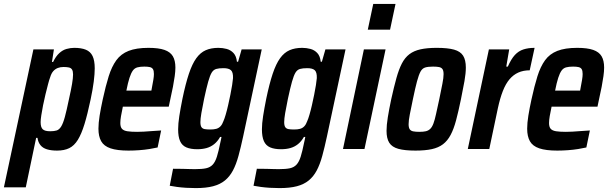

<svg xmlns="http://www.w3.org/2000/svg" viewBox="-66 -763 3116 983"><path d="M-46 196 105 -510H210L200 -446H206Q220 -475 237.5 -491Q255 -507 275 -512.5Q295 -518 314 -518Q350 -518 373.5 -508.5Q397 -499 408 -476Q419 -453 419 -413Q419 -385 414 -345.5Q409 -306 398 -254Q382 -178 366.5 -127.5Q351 -77 332.5 -47Q314 -17 288.5 -4.5Q263 8 226 8Q196 8 174.5 1.5Q153 -5 141 -20Q129 -35 126 -57H119L66 196ZM191 -91Q211 -91 224 -95Q237 -99 247 -115Q257 -131 266 -164Q275 -197 287 -255Q298 -304 303 -334Q308 -364 308 -382Q308 -398 303 -406.5Q298 -415 287 -417.5Q276 -420 259 -420Q243 -420 230 -415Q217 -410 207 -399Q197 -388 191 -368Q186 -355 180 -332Q174 -309 167 -280.5Q160 -252 154.5 -224Q149 -196 145.5 -173Q142 -150 142 -138Q142 -111 153 -101Q164 -91 191 -91Z M592 8Q534 8 500 -3.5Q466 -15 452 -40Q438 -65 438 -104Q438 -133 444 -170.5Q450 -208 460 -254Q475 -323 490.5 -372.5Q506 -422 529.5 -454.5Q553 -487 592.5 -502.5Q632 -518 694 -518Q746 -518 776 -507.5Q806 -497 819 -475Q832 -453 832 -417Q832 -398 828.5 -373Q825 -348 819.5 -319Q814 -290 806 -255L798 -217H563Q557 -189 553.5 -168.5Q550 -148 550 -133Q550 -113 558.5 -103.5Q567 -94 586 -91Q605 -88 636 -88Q650 -88 670 -89Q690 -90 713 -92Q736 -94 759 -95L741 -8Q724 -4 699 0Q674 4 646 6Q618 8 592 8ZM581 -299H709L711 -310Q716 -336 719 -354Q722 -372 722 -384Q722 -401 717 -409Q712 -417 701 -419.5Q690 -422 673 -422Q651 -422 637 -418Q623 -414 614 -401.5Q605 -389 597 -364.5Q589 -340 581 -299Z M936 200Q912 200 887 198.5Q862 197 840 194Q818 191 803 188L820 101Q849 101 869 101.5Q889 102 904.5 102.5Q920 103 932 103Q968 103 989 98.5Q1010 94 1023 80Q1036 66 1044.5 39Q1053 12 1062 -33Q1064 -41 1065.5 -48.5Q1067 -56 1068 -62H1061Q1048 -39 1030.5 -25Q1013 -11 991.5 -5Q970 1 944 1Q910 1 888 -8.5Q866 -18 856 -40.5Q846 -63 846 -101Q846 -130 852 -168.5Q858 -207 868 -257Q884 -334 901 -385Q918 -436 939 -465Q960 -494 987.5 -506Q1015 -518 1052 -518Q1074 -518 1094.5 -512.5Q1115 -507 1129.5 -491.5Q1144 -476 1147 -447H1153L1171 -510H1274L1179 -65Q1167 -9 1155 35Q1143 79 1126.5 110Q1110 141 1085.5 161Q1061 181 1025 190.5Q989 200 936 200ZM1011 -100Q1029 -100 1041.5 -103.5Q1054 -107 1063 -116.5Q1072 -126 1078 -143Q1083 -154 1089.5 -176Q1096 -198 1102 -224.5Q1108 -251 1113.5 -278Q1119 -305 1122.5 -327.5Q1126 -350 1127 -363Q1128 -393 1116.5 -403.5Q1105 -414 1078 -414Q1055 -414 1041 -410Q1027 -406 1018 -391.5Q1009 -377 1000 -345Q991 -313 979 -257Q970 -214 965 -184Q960 -154 960 -138Q960 -120 965.5 -112Q971 -104 982 -102Q993 -100 1011 -100Z M1365 200Q1341 200 1316 198.5Q1291 197 1269 194Q1247 191 1232 188L1249 101Q1278 101 1298 101.5Q1318 102 1333.5 102.5Q1349 103 1361 103Q1397 103 1418 98.5Q1439 94 1452 80Q1465 66 1473.5 39Q1482 12 1491 -33Q1493 -41 1494.5 -48.5Q1496 -56 1497 -62H1490Q1477 -39 1459.5 -25Q1442 -11 1420.5 -5Q1399 1 1373 1Q1339 1 1317 -8.5Q1295 -18 1285 -40.5Q1275 -63 1275 -101Q1275 -130 1281 -168.5Q1287 -207 1297 -257Q1313 -334 1330 -385Q1347 -436 1368 -465Q1389 -494 1416.5 -506Q1444 -518 1481 -518Q1503 -518 1523.5 -512.5Q1544 -507 1558.5 -491.5Q1573 -476 1576 -447H1582L1600 -510H1703L1608 -65Q1596 -9 1584 35Q1572 79 1555.5 110Q1539 141 1514.5 161Q1490 181 1454 190.5Q1418 200 1365 200ZM1440 -100Q1458 -100 1470.5 -103.5Q1483 -107 1492 -116.5Q1501 -126 1507 -143Q1512 -154 1518.5 -176Q1525 -198 1531 -224.5Q1537 -251 1542.5 -278Q1548 -305 1551.5 -327.5Q1555 -350 1556 -363Q1557 -393 1545.5 -403.5Q1534 -414 1507 -414Q1484 -414 1470 -410Q1456 -406 1447 -391.5Q1438 -377 1429 -345Q1420 -313 1408 -257Q1399 -214 1394 -184Q1389 -154 1389 -138Q1389 -120 1394.5 -112Q1400 -104 1411 -102Q1422 -100 1440 -100Z M1817 -611 1845 -743H1959L1931 -611ZM1690 0 1797 -510H1908L1800 0Z M2061 8Q2006 8 1973.5 -1Q1941 -10 1927 -32Q1913 -54 1913 -93Q1913 -122 1919.5 -162.5Q1926 -203 1937 -255Q1951 -318 1963.5 -363Q1976 -408 1991.5 -438Q2007 -468 2030 -485.5Q2053 -503 2087 -510.5Q2121 -518 2170 -518Q2226 -518 2258.5 -509Q2291 -500 2305 -478Q2319 -456 2319 -417Q2319 -388 2312 -348Q2305 -308 2294 -255Q2281 -192 2269 -147Q2257 -102 2241 -72Q2225 -42 2202 -24.5Q2179 -7 2145 0.5Q2111 8 2061 8ZM2081 -88Q2101 -88 2114 -91Q2127 -94 2136.5 -103Q2146 -112 2153 -130.5Q2160 -149 2166.5 -179.5Q2173 -210 2183 -255Q2193 -304 2199 -334.5Q2205 -365 2205 -383Q2205 -401 2199.5 -409Q2194 -417 2182.5 -419.5Q2171 -422 2151 -422Q2126 -422 2111 -417.5Q2096 -413 2087 -396.5Q2078 -380 2069 -346.5Q2060 -313 2048 -255Q2038 -207 2032 -176.5Q2026 -146 2026 -127Q2026 -110 2031.5 -101.5Q2037 -93 2049.5 -90.5Q2062 -88 2081 -88Z M2329 0 2437 -510H2541L2526 -422H2534Q2551 -461 2570 -481.5Q2589 -502 2614 -510Q2639 -518 2671 -518L2646 -403Q2613 -403 2587.5 -391.5Q2562 -380 2542.5 -357Q2523 -334 2508.5 -297Q2494 -260 2483 -209L2439 0Z M2787 8Q2729 8 2695 -3.5Q2661 -15 2647 -40Q2633 -65 2633 -104Q2633 -133 2639 -170.5Q2645 -208 2655 -254Q2670 -323 2685.5 -372.5Q2701 -422 2724.5 -454.5Q2748 -487 2787.5 -502.5Q2827 -518 2889 -518Q2941 -518 2971 -507.5Q3001 -497 3014 -475Q3027 -453 3027 -417Q3027 -398 3023.5 -373Q3020 -348 3014.5 -319Q3009 -290 3001 -255L2993 -217H2758Q2752 -189 2748.5 -168.5Q2745 -148 2745 -133Q2745 -113 2753.5 -103.5Q2762 -94 2781 -91Q2800 -88 2831 -88Q2845 -88 2865 -89Q2885 -90 2908 -92Q2931 -94 2954 -95L2936 -8Q2919 -4 2894 0Q2869 4 2841 6Q2813 8 2787 8ZM2776 -299H2904L2906 -310Q2911 -336 2914 -354Q2917 -372 2917 -384Q2917 -401 2912 -409Q2907 -417 2896 -419.5Q2885 -422 2868 -422Q2846 -422 2832 -418Q2818 -414 2809 -401.5Q2800 -389 2792 -364.5Q2784 -340 2776 -299Z"/></svg>

Font: Saira Condensed SemiBold
Style: Italic
Weight: 600
Width: 3
Italic angle: -12°
Designer: Hector Gatti with collaboration of the Omnibus-Type team
Foundry: Omnibus-Type
Version: Version 1.101